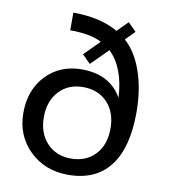

<svg xmlns="http://www.w3.org/2000/svg" viewBox="-79 -747 725 826"><g transform="rotate(10 283.5 -334.0)"><path d="M273 -59Q339 -59 379 -101.5Q419 -144 419 -215Q419 -286 379 -328.5Q339 -371 273 -371Q208 -371 168 -328Q128 -285 128 -215Q128 -145 168 -102Q208 -59 273 -59ZM517 -303Q517 -148 455 -68Q393 12 273 12Q172 12 105 -53Q38 -118 38 -218Q38 -318 98.5 -381.5Q159 -445 254 -445Q377 -445 430 -352Q423 -483 356 -547L283 -474L247 -510L313 -576Q264 -602 175 -602V-679Q294 -679 371 -634L417 -680L453 -644L413 -604Q462 -561 489.5 -482Q517 -403 517 -303Z"/></g></svg>

Font: Atkinson Hyperlegible Pro
Style: Regular
Weight: 400
Designer: Elliott Scott, Megan Eiswerth, Linus Boman, Theodore Petrosky, Jacob Perez
Foundry: Braille Institute
Version: Version 1.5.1